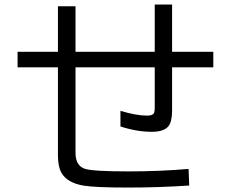

<svg xmlns="http://www.w3.org/2000/svg" viewBox="-20 -825 1039 864"><path d="M676.3 -804.7H754.4V-591.8H939.9V-522H754.4V-328.1Q754.4 -277.3 737.8 -256.8Q717.3 -231.9 663.6 -231.9Q595.2 -231.9 522 -255.9V-326.2Q593.3 -304.7 642.1 -304.7Q667.5 -304.7 673.3 -316.9Q676.3 -324.2 676.3 -338.9V-522H319.8V-137.2Q319.8 -78.1 363.8 -64.9Q400.9 -53.7 559.1 -53.7Q699.7 -53.7 828.6 -64.9L831.5 9.8Q696.8 19 555.2 19Q408.7 19 356 10.3Q283.7 -2 257.3 -45.9Q240.7 -75.2 240.7 -126V-522H59.1V-591.8H240.7V-796.9H319.8V-591.8H676.3Z"/></svg>

Font: UDEV Gothic 35
Style: Regular
Weight: 400
Version: v2.1.0; ttfautohint (v1.8.4.7-5d5b-dirty) -l 6 -r 45 -G 200 